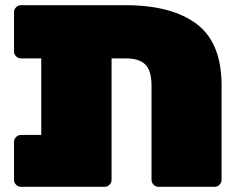

<svg xmlns="http://www.w3.org/2000/svg" viewBox="-20 -720 890 740"><path d="M139 -495H61Q50 -495 42 -503Q34 -511 34 -522V-673Q34 -684 42 -692Q50 -700 61 -700H463Q642 -700 738 -627.5Q834 -555 834 -391V-27Q834 -16 826 -8Q818 0 807 0H591Q580 0 572 -8Q564 -16 564 -27V-390Q564 -447 540.5 -471Q517 -495 463 -495H410V-27Q410 -16 402 -8Q394 0 383 0H61Q50 0 42 -8Q34 -16 34 -27V-173Q34 -184 42 -192Q50 -200 61 -200H139Z"/></svg>

Font: Rubik Mono One
Style: Regular
Weight: 400
Designer: Hubert and Fischer with Elvire Volk Leonovitch (Cyrillic Expansion: Cyreal)
Foundry: Hubert and Fischer with Elvire Volk Leonovitch
Version: Version 2.000